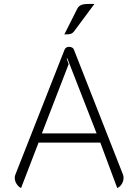

<svg xmlns="http://www.w3.org/2000/svg" viewBox="-20 -947 704 976"><path d="M55 -43Q55 -52 58 -59L308 -694Q314 -709 332 -709Q340 -709 347 -705Q354 -701 356 -694L605 -60Q608 -53 608 -43Q608 -27 599.5 -12.5Q591 2 576 9L490 -222H176L87 9Q72 1 63.5 -13.5Q55 -28 55 -43ZM471 -269 322 -651 319 -649 329 -621 193 -269ZM373 -903Q379 -915 391.5 -921Q404 -927 432 -927H460L356 -787Q349 -778 340.5 -775Q332 -772 307 -772Z"/></svg>

Font: K2D Thin
Style: Regular
Weight: 100
Designer: Katatrad Aksorn Co.,Ltd.
Foundry: Cadson Demak Co.,Ltd.
Version: Version 1.000; ttfautohint (v1.6)